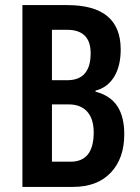

<svg xmlns="http://www.w3.org/2000/svg" viewBox="-20 -734 548 754"><path d="M244 -714Q454 -714 454 -540Q454 -474 428 -432Q402 -390 355 -378V-374Q413 -359 440.5 -317.5Q468 -276 468 -207Q468 -112 415 -56Q362 0 267 0H68V-714ZM244 -419Q336 -419 336 -525Q336 -617 243 -617H184V-419ZM184 -324V-99H257Q348 -99 348 -214Q348 -267 322.5 -295.5Q297 -324 250 -324Z"/></svg>

Font: Noto Sans Thai Looped ExtraCondensed SemiBold
Style: Regular
Weight: 600
Width: 2
Designer: Sasikarn Vongin, Ben Mitchell
Foundry: The Fontpad Ltd
Version: Version 1.001; ttfautohint (v1.8.4.7-5d5b)